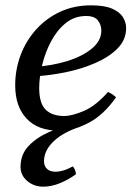

<svg xmlns="http://www.w3.org/2000/svg" viewBox="-20 -475 509 720"><path d="M142 225Q107 225 82 203.5Q57 182 57 151Q57 104 87.5 72Q118 40 166.5 19Q215 -2 268 -17L282 0Q218 20 181.5 54.5Q145 89 145 130Q145 147 156 158Q167 169 189 169Q201 169 217 164.5Q233 160 253 149Q258 154 261 161.5Q264 169 265 178Q240 197 207 211Q174 225 142 225ZM221 -40Q250 -40 294.5 -59Q339 -78 385 -130Q394 -126 401 -121.5Q408 -117 415 -110Q369 -44 312.5 -14.5Q256 15 201 15Q122 15 79.5 -30.5Q37 -76 37 -155Q37 -215 57.5 -269Q78 -323 116 -365Q154 -407 206 -431Q258 -455 321 -455Q372 -455 400.5 -442.5Q429 -430 441 -410.5Q453 -391 453 -370Q453 -326 421 -293.5Q389 -261 337 -238.5Q285 -216 226 -204Q167 -192 113 -189L107 -224Q173 -228 230.5 -245.5Q288 -263 324 -292.5Q360 -322 360 -360Q360 -381 347.5 -398Q335 -415 303 -415Q259 -415 226 -388Q193 -361 171 -319Q149 -277 138 -230.5Q127 -184 127 -145Q127 -88 151 -64Q175 -40 221 -40Z"/></svg>

Font: Poltawski Nowy
Style: Italic
Weight: 400
Italic angle: -12°
Designer: Adam Pótawski, Mateusz Machalski, Borys Kosmynka, Ania Wieluska
Foundry: Capitalics.wtf
Version: Version 1.001;gftools[0.9.25]